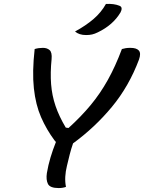

<svg xmlns="http://www.w3.org/2000/svg" viewBox="-20 -949 731 975"><path d="M315 0Q299 6 278 6Q234 6 223.5 -15Q213 -36 218 -70Q225 -111 236.5 -149.5Q248 -188 264 -228Q261 -231 257 -236Q216 -291 188.5 -354Q161 -417 152 -500.5Q143 -584 156 -700Q176 -706 198 -706Q219 -706 232 -694.5Q245 -683 242 -649Q235 -579 239.5 -521.5Q244 -464 262 -411Q280 -358 314 -301L328 -299Q392 -357 440.5 -415.5Q489 -474 527.5 -543Q566 -612 599 -700Q609 -703 619 -704.5Q629 -706 642 -706Q673 -706 685 -692.5Q697 -679 686 -647Q635 -511 548.5 -406.5Q462 -302 351 -221Q341 -192 334 -164.5Q327 -137 320 -107Q313 -79 311.5 -52Q310 -25 315 0ZM518 -929Q559 -931 586 -920Q597 -916 597.5 -906.5Q598 -897 592 -886Q554 -822 477 -785Q461 -777 447.5 -774Q434 -771 417 -771Q382 -771 361 -789Q416 -819 455 -852.5Q494 -886 518 -929Z"/></svg>

Font: Recursive Sn Csl St
Style: Italic
Weight: 400
Italic angle: -15°
Version: Version 1.079;hotconv 1.0.112;makeotfexe 2.5.65598; ttfautoh